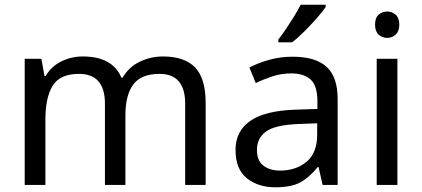

<svg xmlns="http://www.w3.org/2000/svg" viewBox="-20 -786 1794 816"><path d="M673 -546Q764 -546 809 -499.5Q854 -453 854 -349V0H767V-345Q767 -472 658 -472Q580 -472 546.5 -427Q513 -382 513 -296V0H426V-345Q426 -472 316 -472Q235 -472 204 -422Q173 -372 173 -278V0H85V-536H156L169 -463H174Q199 -505 241.5 -525.5Q284 -546 332 -546Q458 -546 496 -456H501Q528 -502 574.5 -524Q621 -546 673 -546Z M1223 -545Q1321 -545 1368 -502Q1415 -459 1415 -365V0H1351L1334 -76H1330Q1295 -32 1256.5 -11Q1218 10 1150 10Q1077 10 1029 -28.5Q981 -67 981 -149Q981 -229 1044 -272.5Q1107 -316 1238 -320L1329 -323V-355Q1329 -422 1300 -448Q1271 -474 1218 -474Q1176 -474 1138 -461.5Q1100 -449 1067 -433L1040 -499Q1075 -518 1123 -531.5Q1171 -545 1223 -545ZM1249 -259Q1149 -255 1110.5 -227Q1072 -199 1072 -148Q1072 -103 1099.5 -82Q1127 -61 1170 -61Q1238 -61 1283 -98.5Q1328 -136 1328 -214V-262ZM1364 -756Q1352 -738 1327 -709.5Q1302 -681 1273.5 -652.5Q1245 -624 1221 -606H1163V-618Q1178 -637 1195.5 -663Q1213 -689 1230 -716.5Q1247 -744 1258 -766H1364Z M1626 -737Q1646 -737 1661.5 -723.5Q1677 -710 1677 -681Q1677 -653 1661.5 -639Q1646 -625 1626 -625Q1604 -625 1589 -639Q1574 -653 1574 -681Q1574 -710 1589 -723.5Q1604 -737 1626 -737ZM1669 -536V0H1581V-536Z"/></svg>

Font: Noto Sans Old Turkic
Style: Regular
Weight: 400
Designer: Monotype Design Team
Foundry: Monotype Imaging Inc.
Version: Version 2.003; ttfautohint (v1.8.4.7-5d5b)